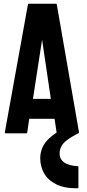

<svg xmlns="http://www.w3.org/2000/svg" viewBox="-20 -716 467 1031"><path d="M11 0Q5 0 6 -6L130 -692Q131 -696 135 -696H280Q284 -696 285 -692L404 -7Q405 0 398 0H289Q285 0 284 -4L273 -78H137L126 -4Q125 0 121 0ZM157 -185H253L206 -503ZM397 295Q326 296 281.5 273.5Q237 251 216.5 214Q196 177 196 134Q196 72 242.5 28.5Q289 -15 363 -44L400 0Q339 31 319.5 55Q300 79 300 108Q300 139 325 156.5Q350 174 397 176Q401 176 401 180V291Q401 295 397 295Z"/></svg>

Font: AL Dynamic
Style: Regular
Weight: 400
Version: Version 1.000; ttfautohint (v1.8.2) -l 8 -r 50 -G 200 -x 14 